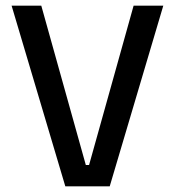

<svg xmlns="http://www.w3.org/2000/svg" viewBox="-20 -659 618 679"><path d="M211 0 21 -639H126L283.5 -75.5H295L452.5 -639H557.5L368 0Z"/></svg>

Font: Anek Bangla Medium Medium
Style: Regular
Weight: 500
Version: Version 1.003